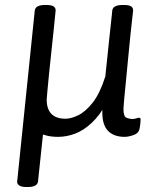

<svg xmlns="http://www.w3.org/2000/svg" viewBox="-20 -545 606 773"><path d="M478 -525Q499 -525 507.5 -519.5Q516 -514 516 -503Q516 -503 513 -476.5Q510 -450 505.5 -407.5Q501 -365 496.5 -316.5Q492 -268 487.5 -223Q483 -178 480 -146Q477 -114 477 -107Q477 -76 489 -71Q501 -66 513 -66Q522 -66 529 -68.5Q536 -71 540 -71Q546 -71 546 -64Q546 -63 545.5 -53.5Q545 -44 542 -27Q538 -8 517 -1Q496 6 482 6Q439 6 415.5 -17.5Q392 -41 392 -92V-141L410 -132Q382 -81 349.5 -50.5Q317 -20 282.5 -7Q248 6 214 6Q188 6 168.5 1Q149 -4 133 -10L157 -41L133 186Q130 208 91 208H87Q67 208 58 202Q49 196 49 187L120 -503Q123 -525 162 -525H166Q187 -525 195.5 -519.5Q204 -514 204 -503Q204 -503 201.5 -478Q199 -453 195 -413.5Q191 -374 186 -329Q181 -284 177 -243Q173 -202 170.5 -175Q168 -148 168 -144Q168 -106 187 -86.5Q206 -67 244 -67Q266 -67 295 -81Q324 -95 353 -131.5Q382 -168 404 -237Q408 -275 412 -313Q416 -351 419.5 -385Q423 -419 426 -445.5Q429 -472 430.5 -487.5Q432 -503 432 -503Q435 -525 474 -525Z"/></svg>

Font: Asap VF Beta
Style: Italic
Weight: 400
Italic angle: -6°
Designer: Pablo Cosgaya
Foundry: Pablo Cosgaya
Version: Version 1.007